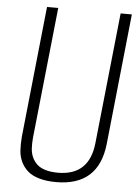

<svg xmlns="http://www.w3.org/2000/svg" viewBox="-56 -853 646 907"><g transform="rotate(5 266.5 -400.0)"><path d="M244.6 10.7Q198.2 10.7 164.1 0.7Q129.9 -9.3 109.6 -27.1Q89.4 -44.9 77.4 -69.8Q65.4 -94.7 63.7 -125Q62 -155.3 64.9 -189.9L129.9 -809.6H183.1L117.7 -189Q115.2 -162.1 116.5 -138.7Q117.7 -115.2 126.5 -95.9Q135.3 -76.7 150.1 -63Q165 -49.3 190.2 -41.7Q215.3 -34.2 249.5 -34.2Q397.5 -34.2 413.6 -189L479 -809.6H532.2L467.3 -189.9Q445.8 10.7 244.6 10.7Z"/></g></svg>

Font: Oswald
Style: Extra-Light
Weight: 200
Designer: Vernon Adams
Foundry: Vernon Adams
Version: 3.0; ttfautohint (v0.94.23-7a4d-dirty) -l 8 -r 50 -G 200 -x 